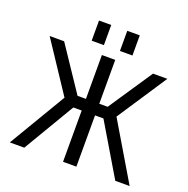

<svg xmlns="http://www.w3.org/2000/svg" viewBox="-159 -1087 1218 1241"><g transform="rotate(20 450.0 -467.0)"><path d="M406.2 2V-350.6H348.6L139.6 2H40L273.4 -390.6L46.9 -732.4H146.5L348.6 -430.7H406.2V-732.4H498V-430.7H555.7L757.8 -732.4H856.4L630.9 -390.6L864.3 2H765.6L555.7 -350.6H498V2ZM312.5 -796.9V-935.5H396.5V-796.9ZM506.8 -796.9V-935.5H592.8V-796.9Z"/></g></svg>

Font: irohakakuC Regular
Style: Regular
Weight: 400
Designer: [Source Han Sans]
Ryoko NISHIZUKA Ë•øÂ°öÊ∂ºÂ≠ê (kana & ideographs); Paul D. Hunt (Latin, Greek & Cyrillic); Wenlong ZHAN
Version: Version 1.001.20160904